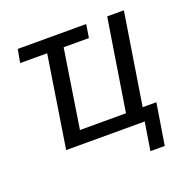

<svg xmlns="http://www.w3.org/2000/svg" viewBox="-113 -601 837 843"><g transform="rotate(-20 305.0 -179.5)"><path d="M450 131 471 0H104L171 -428H45L56 -490H376L366 -428H248L191 -62H406L474 -490H552L484 -62H548L517 131Z"/></g></svg>

Font: Nunito Sans 10pt Condensed
Style: Italic
Weight: 400
Width: 3
Italic angle: -9°
Designer: Vernon Adams
Foundry: Vernon Adams
Version: Version 3.101;gftools[0.9.27]